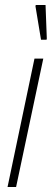

<svg xmlns="http://www.w3.org/2000/svg" viewBox="-20 -743 206 763"><path d="M10 0 117 -510H152L44 0ZM143 -585 121 -718 122 -723H161L166 -590L165 -585Z"/></svg>

Font: Saira Condensed Thin
Style: Italic
Weight: 250
Width: 3
Italic angle: -12°
Designer: Hector Gatti with collaboration of the Omnibus-Type team
Foundry: Omnibus-Type
Version: Version 1.101